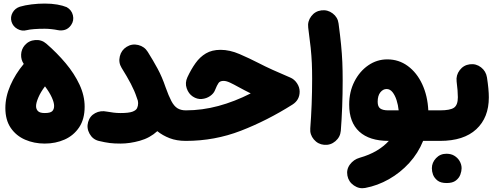

<svg xmlns="http://www.w3.org/2000/svg" viewBox="-20 -709 2700 1050"><path d="M9.3 -118.2Q9.3 -179.2 36.6 -241.9Q64 -304.7 109.9 -359.4Q94.2 -382.3 95.5 -410.9Q96.7 -439.5 115.2 -461.4Q137.7 -487.3 172.6 -490Q207.5 -492.7 233.4 -470.2Q291.5 -419.9 339.1 -363.3Q386.7 -306.6 414.8 -246.3Q442.9 -186 442.9 -125.5Q442.9 -57.1 412.8 -12.5Q382.8 32.2 333.3 54.2Q283.7 76.2 224.6 76.2Q166.5 76.2 117.4 54.9Q68.4 33.7 38.8 -9.5Q9.3 -52.7 9.3 -118.2ZM177.2 -128.9Q177.2 -111.8 187.7 -101.3Q198.2 -90.8 224.6 -90.8Q254.9 -90.8 265.4 -100.8Q275.9 -110.8 275.9 -129.9Q275.9 -148.4 263.4 -176Q251 -203.6 226.1 -236.8Q202.1 -205.1 189.7 -175.8Q177.2 -146.5 177.2 -128.9ZM43 -590.3Q35.6 -616.2 48.8 -639.9Q62 -663.6 88.9 -672.4Q116.7 -680.7 152.8 -685.1Q189 -689.5 224.6 -689.5Q262.7 -689.5 293.2 -684.1Q323.7 -678.7 344.7 -669.9Q371.6 -654.8 378.7 -625.5Q385.7 -596.2 368.7 -571.8Q355 -552.2 335.7 -546.1Q316.4 -540 295.4 -544.4Q281.2 -547.4 261.5 -549.6Q241.7 -551.8 224.6 -551.8Q191.9 -551.8 166.5 -549.8Q141.1 -547.9 125.5 -543.9Q99.6 -537.1 75.2 -550.8Q50.8 -564.5 43 -590.3Z M461.9 -41.5Q471.2 -74.7 500.5 -90.3Q529.8 -106 564.9 -98.6Q585 -95.2 602.1 -93Q619.1 -90.8 639.6 -90.8Q683.6 -90.8 703.9 -98.1Q724.1 -105.5 729.7 -117.7Q735.4 -129.9 735.4 -145Q735.4 -151.9 733.9 -158.2Q730.5 -167.5 727.1 -177.7Q716.3 -210.9 695.6 -250.7Q674.8 -290.5 645 -337.9Q627 -367.2 635.3 -401.1Q643.6 -435.1 672.9 -453.1Q702.1 -471.2 736.1 -462.9Q770 -454.6 788.1 -425.3Q817.9 -377.9 842 -333.3Q866.2 -288.6 885.3 -232.4Q902.3 -184.6 917 -156.7Q931.6 -128.9 950.2 -117.2Q968.8 -105.5 996.1 -105.5H996.6Q1031.2 -105.5 1055.4 -81.1Q1079.6 -56.6 1079.6 -22Q1079.6 12.2 1055.4 36.9Q1031.2 61.5 996.6 61.5H996.1Q945.8 61.5 907.5 46.6Q869.1 31.7 840.3 8.3Q799.8 45.4 744.6 60.8Q689.5 76.2 639.6 76.2Q605 76.2 580.6 73.2Q556.2 70.3 519.5 61.5Q486.8 53.2 469.7 22.2Q452.6 -8.8 461.9 -41.5Z M1186 -436.5Q1236.3 -436.5 1290 -413.3Q1343.8 -390.1 1394 -364.3Q1427.7 -346.7 1470.9 -327.1Q1514.2 -307.6 1567.9 -284.7Q1589.8 -275.4 1604.2 -253.7Q1618.7 -231.9 1618.7 -208Q1618.7 -162.1 1579.6 -137.2Q1440.4 -49.3 1297.1 6.1Q1153.8 61.5 996.6 61.5Q961.9 61.5 937.3 36.4Q912.6 11.2 912.6 -22Q912.6 -55.2 937.3 -80.3Q961.9 -105.5 996.6 -105.5Q1085.4 -105.5 1174.1 -129.4Q1262.7 -153.3 1351.1 -198.2Q1334.5 -206.5 1317.6 -215.3Q1300.8 -224.1 1283.7 -233.4Q1258.3 -247.6 1238 -257.1Q1217.8 -266.6 1202.6 -266.6Q1183.6 -266.6 1175.3 -255.4Q1167 -244.1 1155.3 -214.8Q1148.4 -197.3 1128.7 -183.6Q1108.9 -169.9 1083.5 -167.7Q1058.1 -165.5 1034.2 -181.2Q1011.2 -196.3 1001 -226.1Q990.7 -255.9 1004.9 -286.6Q1024.9 -329.6 1049.1 -363.5Q1073.2 -397.5 1106.2 -417Q1139.2 -436.5 1186 -436.5Z M1665.5 -558.1Q1661.1 -592.3 1682.1 -620.1Q1703.1 -647.9 1737.3 -652.3Q1771.5 -656.7 1799.3 -635.7Q1827.1 -614.7 1831.5 -580.6Q1840.3 -514.6 1845.2 -464.8Q1850.1 -415 1852.1 -369.1Q1854 -323.2 1854 -268.6Q1854 -196.3 1851.3 -125Q1848.6 -53.7 1843.8 6.3Q1840.8 40.5 1814.2 63.2Q1787.6 85.9 1752.9 83Q1718.8 80.1 1696.3 53.5Q1673.8 26.9 1676.8 -7.3Q1681.6 -67.9 1684.3 -137.9Q1687 -208 1687 -277.3Q1687 -325.2 1685.3 -364.3Q1683.6 -403.3 1679 -448.2Q1674.3 -493.2 1665.5 -558.1Z M2105 61.5Q2000.5 61.5 1945.1 11Q1889.6 -39.6 1889.6 -136.7Q1889.6 -207 1918.2 -263.2Q1946.8 -319.3 1994.1 -351.8Q2041.5 -384.3 2098.1 -384.3Q2161.1 -384.3 2210.4 -347.9Q2259.8 -311.5 2289.1 -248.3Q2318.4 -185.1 2322.3 -105.5H2337.9Q2372.6 -105.5 2396.7 -81.1Q2420.9 -56.6 2420.9 -22Q2420.9 12.2 2396.7 36.9Q2372.6 61.5 2337.9 61.5H2293.9Q2266.6 128.9 2217.8 182.4Q2168.9 235.8 2106.9 271Q2044.9 306.2 1977.5 318.8Q1944.3 325.2 1915.3 305.2Q1886.2 285.2 1879.9 251.5Q1873.5 217.8 1893.8 190.4Q1914.1 163.1 1946.8 153.8Q2000 138.7 2039.8 115Q2079.6 91.3 2106.4 61.5ZM2103.5 -105.5H2160.2Q2157.2 -134.8 2148.7 -161.4Q2140.1 -188 2126.5 -205.1Q2112.8 -222.2 2094.2 -222.2Q2074.7 -222.2 2060.1 -204.1Q2045.4 -186 2045.4 -152.3Q2045.4 -125.5 2059.8 -115.5Q2074.2 -105.5 2103.5 -105.5Z M2253.9 -22Q2253.9 -56.6 2278.8 -81.1Q2303.7 -105.5 2337.9 -105.5H2386.7Q2421.4 -105.5 2446 -81.1Q2470.7 -56.6 2470.7 -22Q2470.7 12.2 2446 36.9Q2421.4 61.5 2386.7 61.5H2337.9Q2303.7 61.5 2278.8 36.9Q2253.9 12.2 2253.9 -22Z M2303.2 -22Q2303.2 -56.6 2327.9 -81.1Q2352.5 -105.5 2386.7 -105.5Q2441.9 -105.5 2462.9 -120.1Q2483.9 -134.8 2483.9 -177.2Q2483.9 -193.8 2482.2 -215.3Q2480.5 -236.8 2477.1 -263.7Q2473.1 -297.9 2494.1 -325.4Q2515.1 -353 2549.3 -357.4Q2583.5 -361.8 2610.6 -340.8Q2637.7 -319.8 2643.1 -285.6Q2653.3 -220.2 2653.3 -176.3Q2653.3 -65.9 2584.7 -2.2Q2516.1 61.5 2386.7 61.5Q2352.5 61.5 2327.9 36.9Q2303.2 12.2 2303.2 -22ZM2341.8 210.9Q2341.8 180.2 2364.5 156Q2387.2 131.8 2421.4 131.8Q2446.8 131.8 2464.4 142.6Q2481.9 153.3 2491.7 168.9Q2504.4 189 2504.4 210.9Q2504.4 226.6 2497.6 245.6Q2490.7 264.6 2472.9 278.3Q2455.1 292 2422.9 292Q2389.6 292 2372.3 278.1Q2355 264.2 2348.1 246.1Q2341.8 229 2341.8 210.9Z"/></svg>

Font: Mikhak Black
Style: Regular
Weight: 900
Designer: Amin Abedi
Version: Version 3.3